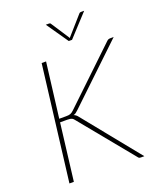

<svg xmlns="http://www.w3.org/2000/svg" viewBox="-162 -1002 918 1102"><g transform="rotate(-20 297.0 -451.0)"><path d="M140.5 -369H182.5Q191 -369 197.5 -369.8Q204 -370.5 209.2 -372.5Q214.5 -374.5 219.2 -378Q224 -381.5 230 -387L550.5 -692.5Q557.5 -699.5 562.5 -701.2Q567.5 -703 574 -703H594.5L255 -380Q246 -371.5 239.8 -367Q233.5 -362.5 225 -360.5Q239.5 -355.5 250.5 -340.5L526 0H507Q497.5 0 494 -2.2Q490.5 -4.5 487 -9.5L227 -327Q222.5 -332.5 219 -336.5Q215.5 -340.5 210.8 -343Q206 -345.5 199.2 -346.8Q192.5 -348 181.5 -348H138L95.5 0H68.5L155 -704H182ZM487 -902.5 364.5 -769.5H344.5L252.5 -902.5H271Q273.5 -902.5 277 -901.8Q280.5 -901 282.5 -897L354 -787.5L356 -783.5L359 -787.5L455.5 -897Q459 -901 462.5 -901.8Q466 -902.5 468.5 -902.5Z"/></g></svg>

Font: Lato ExtraLight
Style: Italic
Weight: 275
Italic angle: -7°
Designer: Lukasz Dziedzic with Adam Twardoch and Botio Nikoltchev
Foundry: tyPoland Lukasz Dziedzic
Version: Version 2.015; 2015-08-06; http://www.latofonts.com/